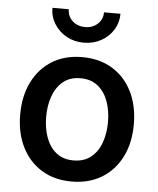

<svg xmlns="http://www.w3.org/2000/svg" viewBox="-54 -810 714 867"><g transform="rotate(5 303.0 -376.0)"><path d="M302.7 11.2Q224.6 11.2 167 -23.9Q109.4 -59.1 77.4 -122.6Q45.4 -186 45.4 -270Q45.4 -355 77.4 -418.7Q109.4 -482.4 167 -517.6Q224.6 -552.7 302.7 -552.7Q380.9 -552.7 438.7 -517.6Q496.6 -482.4 528.6 -418.7Q560.5 -355 560.5 -270Q560.5 -186 528.6 -122.6Q496.6 -59.1 438.7 -23.9Q380.9 11.2 302.7 11.2ZM302.7 -84.5Q350.6 -84.5 381.8 -109.6Q413.1 -134.8 428.2 -177Q443.4 -219.2 443.4 -270.5Q443.4 -321.8 428.2 -364Q413.1 -406.2 381.8 -431.6Q350.6 -457 302.7 -457Q255.4 -457 224.4 -431.6Q193.4 -406.2 178.2 -364Q163.1 -321.8 163.1 -270.5Q163.1 -219.2 178.2 -177Q193.4 -134.8 224.4 -109.6Q255.4 -84.5 302.7 -84.5ZM302.7 -618.2Q259.3 -618.2 224.6 -637.5Q189.9 -656.7 169.2 -689.7Q148.4 -722.7 148.4 -762.7H222.7Q222.7 -731 245.4 -710Q268.1 -689 302.7 -689Q336.9 -689 359.6 -710Q382.3 -731 382.3 -762.7H457Q457 -722.7 436.5 -689.7Q416 -656.7 381.1 -637.5Q346.2 -618.2 302.7 -618.2Z"/></g></svg>

Font: Inter
Style: 540
Weight: 540
Designer: Rasmus Andersson
Foundry: rsms
Version: Version 4.001;git-66647c0bb